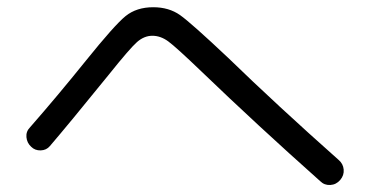

<svg xmlns="http://www.w3.org/2000/svg" viewBox="-20 -617 1040 539"><path d="M120.1 -207Q110.4 -195.3 94.2 -194.8Q78.1 -194.3 67.4 -205.1Q55.7 -215.8 54.2 -231.9Q52.7 -248 64.5 -259.8Q140.6 -346.7 221.2 -446.8Q301.8 -546.9 332.5 -571.8Q363.3 -596.7 410.2 -596.7Q454.1 -596.7 485.4 -574.7Q516.6 -552.7 621.1 -454.1Q755.9 -323.2 930.7 -168Q943.4 -157.2 944.8 -141.1Q946.3 -125 935.1 -111.8Q923.8 -98.6 907.2 -97.7Q890.6 -96.7 878.9 -108.4Q701.2 -266.6 545.9 -416Q473.6 -485.4 452.1 -501Q430.7 -516.6 407.7 -516.6Q384.8 -516.6 364.7 -499Q344.7 -481.4 286.1 -408.2Q172.9 -268.6 120.1 -207Z"/></svg>

Font: Rounded-X Mgen+ 1m regular
Style: Regular
Weight: 400
Designer: [Source Han Sans]
Ryoko NISHIZUKA  (kana & ideographs); Paul D. Hunt (Latin, Greek & Cyrillic); Wenlong ZHANG  (bopomofo
Version: Version 1.059.20150602